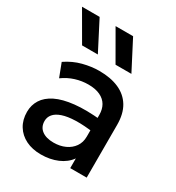

<svg xmlns="http://www.w3.org/2000/svg" viewBox="-184 -873 920 1001"><g transform="rotate(30 276.0 -373.0)"><path d="M214 15Q162.5 15 123.5 -4.2Q84.5 -23.5 62.8 -58.8Q41 -94 41 -142Q41 -182.5 61.5 -215.2Q82 -248 125.2 -269.5Q168.5 -291 236.5 -298.2Q304.5 -305.5 400 -296L402 -220Q334 -229.5 285 -228Q236 -226.5 204.8 -215.8Q173.5 -205 158.8 -187.2Q144 -169.5 144 -146.5Q144 -110.5 169.8 -91Q195.5 -71.5 240.5 -71.5Q279 -71.5 309.5 -85.5Q340 -99.5 357.8 -125Q375.5 -150.5 375.5 -185V-316.5Q375.5 -349.5 361.5 -373.8Q347.5 -398 319 -411.5Q290.5 -425 248 -425Q209 -425 171 -413.2Q133 -401.5 98.5 -376.5L67.5 -457.5Q114 -489 164.5 -502Q215 -515 261.5 -515Q330.5 -515 379.8 -493.2Q429 -471.5 455.5 -427.8Q482 -384 482 -317.5V0H383V-58.5Q358 -23 313.5 -4Q269 15 214 15ZM318 -585 217.5 -759.5H323L413.5 -585ZM116.5 -585 15.5 -759.5H121.5L211.5 -585Z"/></g></svg>

Font: Geologica Cursive
Style: Regular
Weight: 400
Designer: Sindre Bremnes, Frode Helland
Foundry: Monokrom Skriftforlag AS
Version: Version 1.010;gftools[0.9.28]